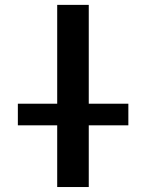

<svg xmlns="http://www.w3.org/2000/svg" viewBox="-20 -751 584 772"><path d="M51.8 -247.1V-334H210V-731.4H336.9V-334H496.1V-247.1H336.9V1H210V-247.1Z"/></svg>

Font: Gen Shin Gothic Medium
Style: Regular
Weight: 500
Designer: [Source Han Sans]
Ryoko NISHIZUKA  (kana & ideographs); Paul D. Hunt (Latin, Greek & Cyrillic); Wenlong ZHANG  (bopomofo
Version: Version 1.002.20150607